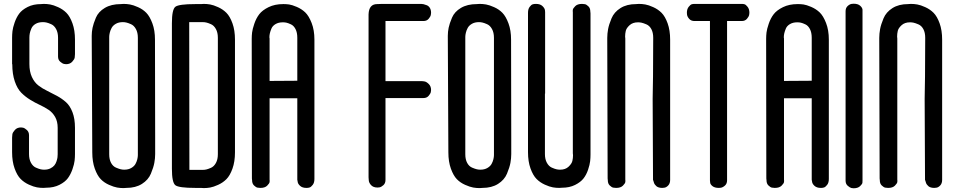

<svg xmlns="http://www.w3.org/2000/svg" viewBox="-20 -815 5129 1032"><path d="M200 -793Q206 -794 215 -794Q232 -794 249.5 -791Q267 -788 292.5 -776.5Q318 -765 337 -746Q356 -727 369.5 -689.5Q383 -652 383 -602V-524Q383 -515 381.5 -505.5Q380 -496 368 -483Q356 -470 335 -470Q330 -470 323 -471.5Q316 -473 304 -483Q292 -493 292 -511V-524V-612Q292 -640 281.5 -659Q271 -678 255 -685Q239 -692 229.5 -694Q220 -696 212 -696H210Q187 -696 171 -686.5Q155 -677 148.5 -661.5Q142 -646 140 -635Q138 -624 138 -613V-608V-471Q138 -430 151.5 -401Q165 -372 186.5 -355.5Q208 -339 234 -326.5Q260 -314 286.5 -299.5Q313 -285 334.5 -266Q356 -247 369.5 -212Q383 -177 383 -128V1V13Q383 30 381 48.5Q379 67 369.5 94.5Q360 122 345 142.5Q330 163 299.5 178.5Q269 194 228 194Q222 195 213 195Q196 195 178.5 192Q161 189 135.5 177.5Q110 166 91 147Q72 128 58.5 90.5Q45 53 45 3V-75Q45 -84 46.5 -93.5Q48 -103 60 -116.5Q72 -130 93 -130Q98 -130 105 -128.5Q112 -127 124 -116.5Q136 -106 136 -88V-75V13Q136 41 146.5 60Q157 79 173 86Q189 93 198.5 95Q208 97 216 97H218Q237 97 251 90Q265 83 272.5 73.5Q280 64 284 51.5Q288 39 289 30.5Q290 22 290 14V9V-128Q290 -162 276.5 -186Q263 -210 241.5 -224.5Q220 -239 194 -251Q168 -263 142 -279Q116 -295 94.5 -316.5Q73 -338 59.5 -377.5Q46 -417 46 -470H45V-471V-600V-612Q45 -629 47 -647.5Q49 -666 58.5 -693.5Q68 -721 83 -741.5Q98 -762 128.5 -777.5Q159 -793 200 -793Z M473 -614V-623Q473 -644 477.5 -666Q482 -688 495.5 -720Q509 -752 543.5 -772.5Q578 -793 629 -793Q635 -794 644 -794Q661 -794 678.5 -791Q696 -788 722 -776.5Q748 -765 766.5 -746Q785 -727 799 -689.5Q813 -652 813 -602L814 -75V2V13Q814 36 809.5 60.5Q805 85 791 118.5Q777 152 743 173.5Q709 195 659 195Q653 196 644 196Q627 196 609.5 193Q592 190 566 178.5Q540 167 521.5 148Q503 129 489.5 91.5Q476 54 476 4ZM648 97Q670 97 685.5 88Q701 79 708 66.5Q715 54 718 41Q721 28 721 19V10V-75V-612Q721 -640 710.5 -659Q700 -678 684 -685Q668 -692 658.5 -694Q649 -696 641 -696H640Q618 -696 602.5 -687Q587 -678 580 -665Q573 -652 570 -639Q567 -626 567 -617V-608V-202V14Q567 42 577 60.5Q587 79 603.5 86Q620 93 629.5 95Q639 97 647 97Z M904 2V-600V-690Q904 -764 922.5 -778.5Q941 -793 1029 -793H1060Q1066 -794 1075 -794Q1092 -794 1109.5 -791Q1127 -788 1152.5 -776.5Q1178 -765 1197 -746Q1216 -727 1229.5 -689.5Q1243 -652 1243 -602V4Q1243 54 1229.5 91.5Q1216 129 1197 148Q1178 167 1152.5 178.5Q1127 190 1109.5 193Q1092 196 1075 196L1060 195H1029Q941 195 922.5 180.5Q904 166 904 92ZM997 -696 998 98H1070H1071Q1079 98 1088.5 96Q1098 94 1114 87Q1130 80 1140.5 61Q1151 42 1151 14V-369V-390V-612Q1151 -640 1140.5 -659Q1130 -678 1114 -685Q1098 -692 1088.5 -694Q1079 -696 1071 -696H1070Z M1578 -381V-612Q1578 -640 1568.5 -658.5Q1559 -677 1544 -684Q1529 -691 1520 -693Q1511 -695 1502 -695H1500Q1477 -695 1461 -685.5Q1445 -676 1439 -661.5Q1433 -647 1430.5 -636Q1428 -625 1428 -614L1429 -608V-380ZM1502 -793H1506Q1519 -793 1534 -791Q1549 -789 1575 -778Q1601 -767 1620.5 -748.5Q1640 -730 1655 -691.5Q1670 -653 1670 -602V147Q1670 167 1661 178.5Q1652 190 1644.5 192.5Q1637 195 1629 195H1627Q1605 195 1593 184Q1581 173 1580 162L1578 151V-287H1429V151Q1430 156 1429 163.5Q1428 171 1416 183Q1404 195 1380 195H1379Q1372 195 1364 193.5Q1356 192 1345.5 182Q1335 172 1335 154L1334 144L1333 -600V-607Q1333 -623 1335 -640.5Q1337 -658 1347 -687.5Q1357 -717 1373.5 -738.5Q1390 -760 1423.5 -776.5Q1457 -793 1502 -793Z M2037 -794H2059ZM2034 -794H2037ZM2034 -794H2037H2059H2242Q2243 -794 2244 -794Q2250 -794 2256.5 -792.5Q2263 -791 2273.5 -787Q2284 -783 2290.5 -772.5Q2297 -762 2297 -746Q2297 -741 2295.5 -733.5Q2294 -726 2284 -714Q2274 -702 2256 -702H2222H2063H2052V-379H2059H2195H2200H2242H2244Q2253 -379 2263 -377Q2273 -375 2285 -363Q2297 -351 2297 -331Q2297 -326 2295.5 -319Q2294 -312 2284 -300Q2274 -288 2256 -288H2222H2063H2052V91V105V152Q2052 170 2041 180Q2030 190 2020 192L2009 193Q1986 193 1974 179.5Q1962 166 1962 152L1961 138V117V96V91V51V-650V-691V-696V-738Q1963 -793 2007 -793H2008Z M2387 -614V-623Q2387 -644 2391.5 -666Q2396 -688 2409.5 -720Q2423 -752 2457.5 -772.5Q2492 -793 2543 -793Q2549 -794 2558 -794Q2575 -794 2592.5 -791Q2610 -788 2636 -776.5Q2662 -765 2680.5 -746Q2699 -727 2713 -689.5Q2727 -652 2727 -602L2728 -75V2V13Q2728 36 2723.5 60.5Q2719 85 2705 118.5Q2691 152 2657 173.5Q2623 195 2573 195Q2567 196 2558 196Q2541 196 2523.5 193Q2506 190 2480 178.5Q2454 167 2435.5 148Q2417 129 2403.5 91.5Q2390 54 2390 4ZM2562 97Q2584 97 2599.5 88Q2615 79 2622 66.5Q2629 54 2632 41Q2635 28 2635 19V10V-75V-612Q2635 -640 2624.5 -659Q2614 -678 2598 -685Q2582 -692 2572.5 -694Q2563 -696 2555 -696H2554Q2532 -696 2516.5 -687Q2501 -678 2494 -665Q2487 -652 2484 -639Q2481 -626 2481 -617V-608V-202V14Q2481 42 2491 60.5Q2501 79 2517.5 86Q2534 93 2543.5 95Q2553 97 2561 97Z M3001 194Q2995 195 2986 195Q2969 195 2951.5 192Q2934 189 2908.5 177.5Q2883 166 2864 147Q2845 128 2831.5 90.5Q2818 53 2818 3V-746Q2818 -766 2826.5 -777.5Q2835 -789 2842.5 -791.5Q2850 -794 2858 -794H2861Q2883 -794 2895 -783Q2907 -772 2909 -761L2910 -750V-312H2909V-194V13Q2909 41 2919.5 60Q2930 79 2946 86Q2962 93 2971.5 95Q2981 97 2989 97H2991Q3019 97 3036 81Q3053 65 3056.5 50Q3060 35 3060 19L3059 9V-194V-343V-750Q3058 -755 3059 -762.5Q3060 -770 3072 -782Q3084 -794 3108 -794H3109Q3116 -794 3124 -792.5Q3132 -791 3142.5 -781Q3153 -771 3153 -753L3154 -743V1V15Q3154 33 3152 51.5Q3150 70 3141 97Q3132 124 3116.5 144Q3101 164 3071 179Q3041 194 3001 194Z M3488 -284 3490 -405 3491 -612Q3491 -640 3481 -658.5Q3471 -677 3454.5 -684Q3438 -691 3428.5 -693Q3419 -695 3411 -695H3409Q3381 -695 3364 -679.5Q3347 -664 3343.5 -649Q3340 -634 3340 -618L3341 -608V-405V-256V151Q3342 156 3341 163.5Q3340 171 3328 183Q3316 195 3292 195H3291Q3284 195 3276 193.5Q3268 192 3257.5 182Q3247 172 3247 154L3246 144L3244 -600V-611Q3244 -634 3248.5 -658.5Q3253 -683 3267 -716.5Q3281 -750 3315 -771.5Q3349 -793 3399 -793Q3405 -794 3414 -794Q3431 -794 3448.5 -791Q3466 -788 3491.5 -776.5Q3517 -765 3536 -746Q3555 -727 3568.5 -689.5Q3582 -652 3582 -602V152Q3582 171 3571.5 182Q3561 193 3550 194L3539 195Q3529 195 3521 192.5Q3513 190 3508.5 186Q3504 182 3500.5 177.5Q3497 173 3495.5 168.5Q3494 164 3493 160.5Q3492 157 3491.5 155Q3491 153 3490 154Z M3966 -794H3968Q3975 -794 3982 -792Q3989 -790 3998.5 -778Q4008 -766 4008 -746Q4008 -741 4006.5 -733.5Q4005 -726 3995 -714Q3985 -702 3967 -702H3932H3888V93V107V154Q3888 172 3877 182Q3866 192 3855 194L3844 195Q3821 195 3809 185Q3797 175 3797 165L3796 155V119V98V93V53V-649V-690V-694V-702H3774H3760H3713Q3695 -702 3685 -713Q3675 -724 3673 -735L3672 -746Q3672 -766 3681.5 -778Q3691 -790 3698 -792Q3705 -794 3712 -794H3714H3745H3748H3769H3906H3911H3932ZM3748 -794H3769Z M4343 -381V-612Q4343 -640 4333.5 -658.5Q4324 -677 4309 -684Q4294 -691 4285 -693Q4276 -695 4267 -695H4265Q4242 -695 4226 -685.5Q4210 -676 4204 -661.5Q4198 -647 4195.5 -636Q4193 -625 4193 -614L4194 -608V-380ZM4267 -793H4271Q4284 -793 4299 -791Q4314 -789 4340 -778Q4366 -767 4385.5 -748.5Q4405 -730 4420 -691.5Q4435 -653 4435 -602V147Q4435 167 4426 178.5Q4417 190 4409.5 192.5Q4402 195 4394 195H4392Q4370 195 4358 184Q4346 173 4345 162L4343 151V-287H4194V151Q4195 156 4194 163.5Q4193 171 4181 183Q4169 195 4145 195H4144Q4137 195 4129 193.5Q4121 192 4110.5 182Q4100 172 4100 154L4099 144L4098 -600V-607Q4098 -623 4100 -640.5Q4102 -658 4112 -687.5Q4122 -717 4138.5 -738.5Q4155 -760 4188.5 -776.5Q4222 -793 4267 -793Z M4525 -693V-707V-719V-754Q4525 -772 4535.5 -782Q4546 -792 4557 -794L4568 -795Q4591 -795 4603 -784.5Q4615 -774 4616 -763V-752V-719V-698V-693V-652V54V95V99V121V155Q4616 160 4615.5 167Q4615 174 4603 185.5Q4591 197 4568 197Q4563 197 4556 195.5Q4549 194 4537 184Q4525 174 4525 156V121Z M4950 -284 4952 -405 4953 -612Q4953 -640 4943 -658.5Q4933 -677 4916.5 -684Q4900 -691 4890.5 -693Q4881 -695 4873 -695H4871Q4843 -695 4826 -679.5Q4809 -664 4805.5 -649Q4802 -634 4802 -618L4803 -608V-405V-256V151Q4804 156 4803 163.5Q4802 171 4790 183Q4778 195 4754 195H4753Q4746 195 4738 193.5Q4730 192 4719.5 182Q4709 172 4709 154L4708 144L4706 -600V-611Q4706 -634 4710.5 -658.5Q4715 -683 4729 -716.5Q4743 -750 4777 -771.5Q4811 -793 4861 -793Q4867 -794 4876 -794Q4893 -794 4910.5 -791Q4928 -788 4953.5 -776.5Q4979 -765 4998 -746Q5017 -727 5030.5 -689.5Q5044 -652 5044 -602V152Q5044 171 5033.5 182Q5023 193 5012 194L5001 195Q4991 195 4983 192.5Q4975 190 4970.5 186Q4966 182 4962.5 177.5Q4959 173 4957.5 168.5Q4956 164 4955 160.5Q4954 157 4953.5 155Q4953 153 4952 154Z"/></svg>

Font: Soda Fountain
Style: Regular
Weight: 400
Version: Version 1.0